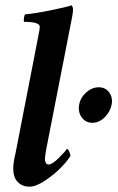

<svg xmlns="http://www.w3.org/2000/svg" viewBox="-20 -700 446 728"><path d="M354.5 -369.1Q379.4 -369.1 393.8 -349.9Q408.2 -330.6 403.3 -303.7Q397.9 -275.9 376.7 -255.1Q355.5 -234.4 330.1 -234.4Q304.2 -234.4 289.6 -255.4Q274.9 -276.4 280.3 -303.7Q285.6 -331.1 307.4 -350.1Q329.1 -369.1 354.5 -369.1ZM122.1 -546.9Q123 -552.7 125.5 -564.7Q127.9 -576.7 129.4 -585.2Q130.9 -593.8 130.9 -598.6Q130.9 -617.2 71.3 -617.2Q69.3 -620.1 70.8 -631.3Q72.3 -642.6 75.2 -645.5Q112.8 -648.9 172.9 -661.1Q232.9 -673.3 251 -679.7Q256.8 -676.3 256.8 -661.1Q256.8 -648.9 244.1 -587.9L154.3 -128.9Q150.4 -105.5 150.4 -96.7Q150.4 -88.9 153.8 -82.5Q157.2 -76.2 164.1 -76.2Q177.7 -76.2 203.4 -101.6Q229 -127 233.4 -135.7Q237.8 -135.7 242.4 -125.5Q247.1 -115.2 247.1 -109.4Q237.8 -92.3 211.9 -65.4Q186 -38.6 151.1 -15.4Q116.2 7.8 91.8 7.8Q65.4 7.8 47.9 -9.3Q30.3 -26.4 30.3 -61.5Q30.3 -85 39.1 -120.1Z"/></svg>

Font: Crimson
Style: BoldItalic
Weight: 700
Italic angle: -11°
Version: Version 0.8